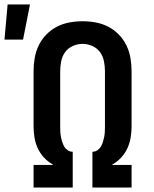

<svg xmlns="http://www.w3.org/2000/svg" viewBox="-69 -838 689 858"><path d="M81 0V-101H167V-103Q145 -115 127.5 -134Q110 -153 99.5 -176Q89 -199 85 -224Q81 -249 81 -274V-520Q81 -549 86 -578.5Q91 -608 104 -635Q117 -662 138 -683.5Q159 -705 185 -718.5Q211 -732 240.5 -737.5Q270 -743 300 -743Q330 -743 359.5 -737.5Q389 -732 415 -718.5Q441 -705 462 -683.5Q483 -662 496 -635Q509 -608 514 -578.5Q519 -549 519 -520V-274Q519 -249 515 -224Q511 -199 500.5 -176Q490 -153 472.5 -134Q455 -115 433 -103V-101H519V0H344V-160H346Q357 -160 367 -167Q377 -174 382.5 -184Q388 -194 391.5 -205.5Q395 -217 397 -228Q399 -239 399.5 -251Q400 -263 400 -274V-520Q400 -542 395.5 -564.5Q391 -587 378 -605Q365 -623 343.5 -632.5Q322 -642 300 -642Q278 -642 256.5 -632.5Q235 -623 222 -605Q209 -587 204.5 -564.5Q200 -542 200 -520V-274Q200 -263 200.5 -251Q201 -239 203 -228Q205 -217 208.5 -205.5Q212 -194 217.5 -184Q223 -174 233 -167Q243 -160 254 -160H256V0ZM-49 -661 -35 -818H65L34 -661Z"/></svg>

Font: Iosevka Fixed Extended
Style: Bold
Weight: 700
Width: 7
Monospace: yes
Designer: Belleve Invis
Foundry: Belleve Invis
Version: Version 24.1.1; ttfautohint (v1.8.4)